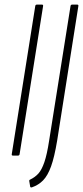

<svg xmlns="http://www.w3.org/2000/svg" viewBox="-20 -675 360 833"><path d="M36 0Q30 0 31 -6L133 -649Q134 -655 140 -655H162Q168 -655 167 -649L65 -6Q64 0 58 0ZM118 138Q112 139 111 135L107 111Q106 106 111 104Q132 94 146.5 78Q161 62 172.5 28.5Q184 -5 193 -64L286 -649Q287 -655 293 -655H315Q321 -655 320 -649L228 -65Q216 7 201.5 47Q187 87 167 107.5Q147 128 118 138Z"/></svg>

Font: Sofia Sans Extra Condensed ExtraLight
Style: Italic
Weight: 250
Italic angle: -9°
Version: Version 4.100